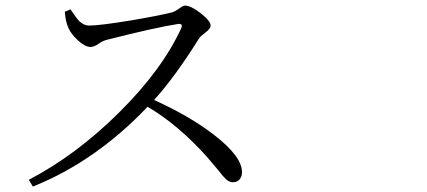

<svg xmlns="http://www.w3.org/2000/svg" viewBox="-20 -690 1540 693"><path d="M98.6 -16.6 84 -41Q255.9 -130.9 411.1 -285.2Q566.4 -439.5 634.8 -589.8Q640.6 -605.5 623 -603.5Q540 -590.8 364.3 -545.9Q349.6 -542 334.5 -531.2Q319.3 -520.5 306.6 -520.5Q287.1 -520.5 260.7 -544.9Q237.3 -566.4 227.5 -587.9Q216.8 -610.4 213.9 -647.5L234.4 -656.2Q236.3 -653.3 241.2 -646.5Q256.8 -623 266.6 -613.3Q283.2 -597.7 301.8 -597.7Q338.9 -597.7 452.1 -616.2Q555.7 -633.8 601.6 -645.5Q611.3 -648.4 627 -659.2Q640.6 -669.9 647.5 -669.9Q668.9 -669.9 704.6 -642.1Q740.2 -614.3 740.2 -597.7Q740.2 -585.9 719.7 -571.3Q703.1 -558.6 698.2 -550.8Q611.3 -412.1 536.1 -329.1Q666 -270.5 753.9 -202.1Q853.5 -125 853.5 -68.4Q853.5 -52.7 844.7 -42.5Q835.9 -32.2 820.3 -32.2Q807.6 -32.2 794.9 -43.9Q787.1 -50.8 766.6 -77.1Q744.1 -104.5 728.5 -122.1Q624 -239.3 512.7 -304.7Q325.2 -107.4 98.6 -16.6Z"/></svg>

Font: Bpmf Zihi Box R
Style: R
Weight: 400
Foundry: But Ko
Version: Version 1.320